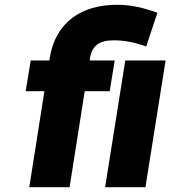

<svg xmlns="http://www.w3.org/2000/svg" viewBox="-20 -780 710 800"><path d="M87 -400H165L102 0H270L333 -400H437L458 -528H354L355 -538C363 -590 395 -612 453 -612C502 -612 539 -603 576 -591L589 -586L636 -727L627 -730C579 -746 532 -760 467 -760C319 -760 211 -687 187 -538L186 -528H108ZM418 0H586L670 -528H502Z"/></svg>

Font: Asimov Pro
Style: UltObl
Weight: 900
Designer: Google
Version: Version 2.000980; 2014